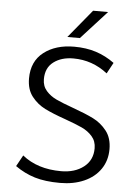

<svg xmlns="http://www.w3.org/2000/svg" viewBox="-60 -933 707 994"><g transform="rotate(5 293.5 -435.5)"><path d="M56 0ZM56 -51 88 -109Q167 -45 290 -45Q361 -45 407 -80.5Q453 -116 453 -178Q453 -215 431 -240Q409 -265 376.5 -280Q344 -295 288 -315Q222 -338 181 -358.5Q140 -379 111.5 -415.5Q83 -452 83 -509Q83 -598 144.5 -645.5Q206 -693 302 -693Q365 -693 416 -676.5Q467 -660 512 -627L481 -570Q402 -632 303 -632Q241 -632 200.5 -601.5Q160 -571 160 -512Q160 -476 181.5 -451.5Q203 -427 235 -412Q267 -397 323 -377Q390 -353 431 -332.5Q472 -312 501 -275Q530 -238 530 -180Q530 -121 499.5 -76.5Q469 -32 414.5 -8Q360 16 290 16Q212 16 158 -0.5Q104 -17 56 -51ZM383 -887H461L327 -740H262Z"/></g></svg>

Font: Martel Sans Light
Style: Regular
Weight: 300
Designer: Dan Reynolds and Mathieu Réguer
Foundry: Dan Reynolds and Mathieu Réguer
Version: Version 1.002; ttfautohint (v1.1) -l 5 -r 5 -G 72 -x 0 -D la